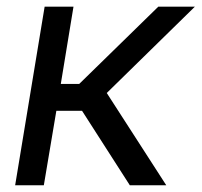

<svg xmlns="http://www.w3.org/2000/svg" viewBox="-20 -549 598 569"><path d="M24.9 0 112.3 -529.3H197.8L160.2 -300.3H214.8L449.2 -529.3H557.6L296.4 -273.4L472.7 0H364.7L223.1 -220.7H147L109.9 0Z"/></svg>

Font: Inter 24pt
Style: Italic
Weight: 400
Italic angle: -9.3988°
Designer: Rasmus Andersson
Foundry: rsms
Version: Version 4.001;git-66647c0bb